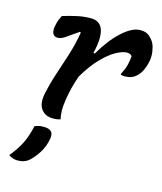

<svg xmlns="http://www.w3.org/2000/svg" viewBox="-120 -639 839 992"><g transform="rotate(15 300.0 -143.5)"><path d="M96 -516Q131 -527 169 -535.5Q207 -544 244 -544Q296 -544 309.5 -498.5Q323 -453 303 -375L310 -372Q357 -453 410.5 -502Q464 -551 508 -551Q526 -551 539.5 -545.5Q553 -540 563 -529Q583 -510 590 -484.5Q597 -459 597 -437.5Q597 -416 594 -407L590 -390Q587 -377 577 -355.5Q567 -334 546 -316.5Q525 -299 489 -299Q481 -299 469 -302V-308Q483 -334 489.5 -357.5Q496 -381 498 -409Q489 -421 470 -421Q449 -421 415 -403Q381 -385 341 -344.5Q301 -304 261 -236Q250 -205 241.5 -172.5Q233 -140 227 -101Q222 -67 222.5 -43.5Q223 -20 228 1Q212 7 188 7Q146 7 124.5 -23Q103 -53 116 -111Q128 -167 146.5 -222Q165 -277 183.5 -335.5Q202 -394 213 -458L208 -462Q165 -432 143.5 -417Q122 -402 103 -402Q84 -402 76.5 -419Q69 -436 79 -473Q83 -491 96 -516ZM107 70Q121 65 130.5 63Q140 61 156 61Q182 61 194.5 73Q207 85 202 113Q195 154 173 189Q151 224 124 247Q101 264 69 264Q40 264 20 248Q55 205 74.5 166.5Q94 128 107 70Z"/></g></svg>

Font: Recursive Mn Csl St Med
Style: Italic
Weight: 500
Italic angle: -15°
Monospace: yes
Version: Version 1.079;hotconv 1.0.112;makeotfexe 2.5.65598; ttfautoh